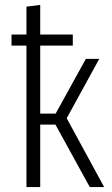

<svg xmlns="http://www.w3.org/2000/svg" viewBox="-20 -763 456 783"><path d="M252 -280.8 404.8 0H346.2L206.1 -254.9H144V0H87.9V-577.1H26.9V-622.1H87.9V-735.8L144 -743.2V-622.1H276.9V-577.1H144V-299.8H207L330.1 -522.9H384.8Z"/></svg>

Font: Fira Sans Compressed Light
Style: Regular
Weight: 300
Width: 1
Designer: Carrois Corporate & Edenspiekermann AG
Foundry: Carrois Corporate GbR & Edenspiekermann AG
Version: Version 4.203;PS 004.203;hotconv 1.0.88;makeotf.lib2.5.64775